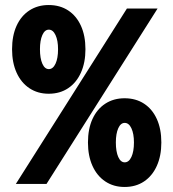

<svg xmlns="http://www.w3.org/2000/svg" viewBox="-20 -732 690 764"><path d="M43 0 485 -698H607L165 0ZM475.7 12Q432 12 399 -10Q366 -32 348 -71.9Q330 -111.8 330 -165Q330 -219 348 -258.5Q366 -298 399 -319.5Q432 -341 475.7 -341Q520.4 -341 553.2 -319.5Q586 -298 604 -258.5Q622 -219 622 -165Q622 -111.8 604 -71.9Q586 -32 553.2 -10Q520.4 12 475.7 12ZM476.3 -86Q492.9 -86 502.9 -107.5Q513 -129 513 -165.2Q513 -200 502.9 -221.5Q492.9 -243 476.3 -243Q460 -243 450.5 -221.5Q441 -200 441 -165.2Q441 -129 450.5 -107.5Q460 -86 476.3 -86ZM173.7 -359Q130 -359 97 -381Q64 -403 46 -442.9Q28 -482.8 28 -536Q28 -590 46 -629.5Q64 -669 97 -690.5Q130 -712 173.7 -712Q218.4 -712 251.2 -690.5Q284 -669 302 -629.5Q320 -590 320 -536Q320 -482.8 302 -442.9Q284 -403 251.2 -381Q218.4 -359 173.7 -359ZM174.3 -457Q190.9 -457 200.9 -478.5Q211 -500 211 -536.2Q211 -571 200.9 -592.5Q190.9 -614 174.3 -614Q158 -614 148.5 -592.5Q139 -571 139 -536.2Q139 -500 148.5 -478.5Q158 -457 174.3 -457Z"/></svg>

Font: Azeret Mono Thin
Style: Regular
Weight: 100
Designer: Martin Vácha
Foundry: Displaay
Version: Version 1.002